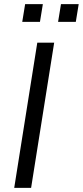

<svg xmlns="http://www.w3.org/2000/svg" viewBox="-20 -912 402 932"><path d="M49 0 161 -705H243L131 0ZM262 -806 276 -892H362L348 -806ZM88 -806 102 -892H188L174 -806Z"/></svg>

Font: Nunito Sans
Style: Italic
Weight: 400
Italic angle: -9°
Designer: Vernon Adams
Foundry: Vernon Adams
Version: Version 3.006; ttfautohint (v1.8.3)